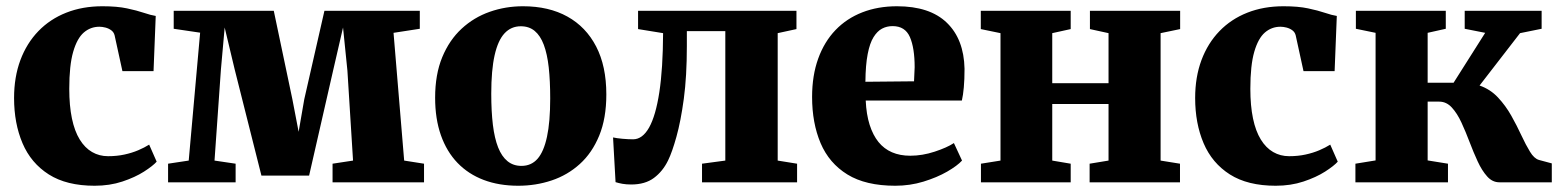

<svg xmlns="http://www.w3.org/2000/svg" viewBox="-20 -583 4991 614"><path d="M282.5 11Q193 11 136 -25.2Q79 -61.5 52 -125Q25 -188.5 25 -269.5Q25 -336.5 45.2 -390.8Q65.5 -445 102.8 -483.5Q140 -522 192 -542.5Q244 -563 307.5 -563Q354.5 -563 386.2 -556.2Q418 -549.5 440 -542Q462 -534.5 478 -532L471 -355.5H371.5L346.5 -470Q344 -480 336 -486Q328 -492 317.5 -494.8Q307 -497.5 298 -497.5Q269.5 -497.5 248 -479Q226.5 -460.5 214 -417.2Q201.5 -374 201.5 -299Q201.5 -245 210 -204.2Q218.5 -163.5 235 -136.8Q251.5 -110 274.5 -96.8Q297.5 -83.5 325.5 -83.5Q354 -83.5 378 -88.8Q402 -94 422 -102.5Q442 -111 457 -120.5L481 -66Q469 -52.5 440.5 -34.2Q412 -16 371.5 -2.5Q331 11 282.5 11Z M517.5 0V-59.5L583.5 -69.5L620 -478.5L535.5 -491V-548.5H855.5L915 -265.5L935 -161.5L953 -265.5L1017.5 -548.5H1322.5V-491L1238.5 -478L1272.5 -69.5L1336 -59.5V0H1043.5V-59.5L1109 -69.5L1091 -357L1077 -495L1045.5 -358.5L968.5 -21.5H816L730.5 -361L698.5 -495L686.5 -361L666 -69.5L733.5 -59.5V0Z M1371.5 -270.5Q1371.5 -345 1394.2 -400Q1417 -455 1456.2 -491.2Q1495.5 -527.5 1546 -545.2Q1596.5 -563 1652.5 -563Q1735 -563 1794.5 -530Q1854 -497 1886.5 -434.2Q1919 -371.5 1919 -281Q1919 -204.5 1896.2 -149.2Q1873.5 -94 1834.2 -58.5Q1795 -23 1744.2 -6Q1693.5 11 1637.5 11Q1576 11 1527 -7.5Q1478 -26 1443.2 -62Q1408.5 -98 1390 -150.5Q1371.5 -203 1371.5 -270.5ZM1647.5 -52.5Q1679 -52.5 1699 -75.2Q1719 -98 1729.2 -145.5Q1739.5 -193 1739.5 -268Q1739.5 -324.5 1734.8 -367.5Q1730 -410.5 1719 -439.8Q1708 -469 1690 -484Q1672 -499 1645.5 -499Q1614.5 -499 1593.5 -476.5Q1572.5 -454 1561.8 -406.5Q1551 -359 1551 -283.5Q1551 -227 1556.2 -183.8Q1561.5 -140.5 1573 -111.5Q1584.5 -82.5 1603 -67.5Q1621.5 -52.5 1647.5 -52.5Z M1998.5 7Q1983 7 1970.5 4.8Q1958 2.5 1948.5 -0.5L1940.5 -143.5Q1951 -141 1970.5 -139.2Q1990 -137.5 2004.5 -137.5Q2034.5 -137.5 2055.8 -175.2Q2077 -213 2088.5 -288.2Q2100 -363.5 2100.5 -477L2020.5 -490V-548.5H2527V-490L2467 -477V-69.5L2529 -59.5V0H2225V-59.5L2299.5 -69.5V-483.5H2176.5V-435.5Q2176.5 -339.5 2166.8 -267.2Q2157 -195 2143.2 -145.8Q2129.5 -96.5 2116.5 -70Q2099.5 -35 2071.2 -14Q2043 7 1998.5 7Z M2843 11Q2748.5 11 2690 -25Q2631.5 -61 2604.2 -125.2Q2577 -189.5 2577 -273Q2577 -341.5 2596.5 -395.5Q2616 -449.5 2651.8 -486.8Q2687.5 -524 2737.5 -543.5Q2787.5 -563 2848.5 -563Q2953.5 -563 3008 -510.2Q3062.5 -457.5 3064.5 -363Q3064.5 -328.5 3062.2 -303.8Q3060 -279 3056 -261.5H2748.5Q2750.5 -217 2761 -184Q2771.5 -151 2789.2 -129Q2807 -107 2832.5 -96Q2858 -85 2891 -85Q2929.5 -85 2969 -98Q3008.5 -111 3030.5 -125.5L3056.5 -69.5Q3041.5 -53 3009 -34.2Q2976.5 -15.5 2933.2 -2.2Q2890 11 2843 11ZM2747.5 -321.5 2903 -323Q2903.5 -334.5 2904 -345.5Q2904.5 -356.5 2905 -368Q2905 -429.5 2889.8 -464.5Q2874.5 -499.5 2834.5 -499.5Q2816 -499.5 2800.8 -491.5Q2785.5 -483.5 2773.5 -464.2Q2761.5 -445 2754.8 -410.2Q2748 -375.5 2747.5 -321.5Z M3117 0V-59.5L3179.5 -69.5V-477L3116.5 -490V-548.5H3404V-490L3345 -477V-317H3525V-477L3465.5 -490V-548.5H3754V-490L3691.5 -477V-69.5L3753.5 -59.5V0H3464.5V-59.5L3525 -69.5V-250.5H3345V-69.5L3404 -59.5V0Z M4059.5 11Q3970 11 3913 -25.2Q3856 -61.5 3829 -125Q3802 -188.5 3802 -269.5Q3802 -336.5 3822.2 -390.8Q3842.5 -445 3879.8 -483.5Q3917 -522 3969 -542.5Q4021 -563 4084.5 -563Q4131.5 -563 4163.2 -556.2Q4195 -549.5 4217 -542Q4239 -534.5 4255 -532L4248 -355.5H4148.5L4123.5 -470Q4121 -480 4113 -486Q4105 -492 4094.5 -494.8Q4084 -497.5 4075 -497.5Q4046.5 -497.5 4025 -479Q4003.5 -460.5 3991 -417.2Q3978.5 -374 3978.5 -299Q3978.5 -245 3987 -204.2Q3995.5 -163.5 4012 -136.8Q4028.5 -110 4051.5 -96.8Q4074.5 -83.5 4102.5 -83.5Q4131 -83.5 4155 -88.8Q4179 -94 4199 -102.5Q4219 -111 4234 -120.5L4258 -66Q4246 -52.5 4217.5 -34.2Q4189 -16 4148.5 -2.5Q4108 11 4059.5 11Z M4314.5 0V-59.5L4379 -70V-478L4316 -491V-548.5H4603.5V-491L4545.5 -478V-318.5H4628.5L4729.5 -478L4664 -491V-548.5H4910V-491L4841 -477L4711.5 -309.5Q4746 -297.5 4770.5 -271.2Q4795 -245 4813 -213Q4831 -181 4845.2 -150.2Q4859.5 -119.5 4872.8 -97.8Q4886 -76 4901.5 -71.5L4942.5 -60.5V0H4775Q4752.5 0 4735.8 -18.8Q4719 -37.5 4705.5 -66.8Q4692 -96 4679.5 -129Q4667 -162 4653.5 -191.2Q4640 -220.5 4622.8 -239.2Q4605.5 -258 4582.5 -258H4545.5V-70L4610.5 -59.5V0Z"/></svg>

Font: Merriweather 36pt Black
Style: Regular
Weight: 900
Version: Version 2.100